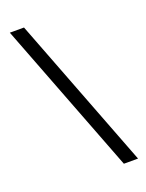

<svg xmlns="http://www.w3.org/2000/svg" viewBox="-146 -782 693 914"><g transform="rotate(-20 201.0 -325.0)"><path d="M318.8 61 22 -710.9H93.8L390.6 61Z"/></g></svg>

Font: Vazirmatn RD FD Light
Style: Regular
Weight: 300
Designer: Saber Rastikerdar
Foundry: Saber Rastikerdar
Version: Version 33.003